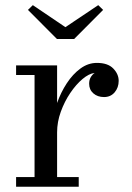

<svg xmlns="http://www.w3.org/2000/svg" viewBox="-20 -708 500 728"><path d="M228 -605 352.5 -688.5 371 -670.5 261 -560H196L86 -670.5L104.5 -688.5ZM41 -36.5H111V-423.5H41V-460H196.5V-317.5Q210.5 -357.5 233.2 -392.2Q256 -427 285 -448.2Q314 -469.5 347.5 -469.5Q389 -469.5 409.5 -448.2Q430 -427 430 -401.5Q430 -376 414.8 -358Q399.5 -340 374.5 -340Q350 -340 334 -354Q318 -368 318 -390.5Q318 -404.5 323.8 -414.8Q329.5 -425 339 -431.5Q317.5 -429 293 -408.5Q268.5 -388 246.5 -355.5Q224.5 -323 210.5 -284.2Q196.5 -245.5 196.5 -206V-36.5H278.5V0H41Z"/></svg>

Font: Bodoni* 06pt
Style: Regular
Weight: 400
Version: Version 2.3